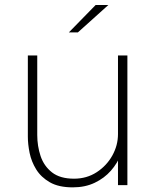

<svg xmlns="http://www.w3.org/2000/svg" viewBox="-20 -758 630 786"><path d="M278 9Q220 9 184 -11.8Q148 -32.5 128.2 -64.5Q108.5 -96.5 101.2 -132.2Q94 -168 94 -198.5Q94 -217.5 94 -238.2Q94 -259 94 -279V-531H132.5V-281Q132.5 -261.5 132.5 -242.2Q132.5 -223 132.5 -205.5Q132.5 -160 146.2 -119Q160 -78 193 -52.2Q226 -26.5 283 -26.5Q335 -26.5 375.8 -53Q416.5 -79.5 439.8 -121.2Q463 -163 463 -209L489 -198.5Q489 -163 475 -126.5Q461 -90 434 -59.2Q407 -28.5 367.8 -9.8Q328.5 9 278 9ZM463 0V-531H501.5V0ZM262 -625.5 371.5 -737.5H423.5L299 -625.5Z"/></svg>

Font: Epilogue ExtraLight
Style: Regular
Weight: 250
Designer: Tyler Finck
Foundry: Etcetera Type Co
Version: Version 2.112